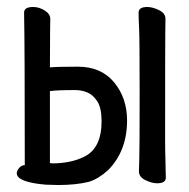

<svg xmlns="http://www.w3.org/2000/svg" viewBox="-20 -508 540 550"><path d="M147 22 111 21Q28 14 28 -12Q28 -19 35 -27Q42 -35 51 -35Q51 -375 49 -472Q49 -488 75 -488Q92 -488 108 -478Q124 -468 124 -454Q124 -442 123.5 -417.5Q123 -393 123 -315Q143 -317 203 -317Q270 -317 307 -272Q344 -227 344 -163Q344 -75 289 -20Q261 5 234 13Q197 22 147 22ZM129 -40Q183 -40 221 -59Q271 -83 271 -161Q271 -199 258.5 -218Q246 -237 229.5 -243.5Q213 -250 196 -250Q142 -250 123 -247V-41ZM430 17Q415 17 396.5 8Q378 -1 378 -17Q378 -29 379 -55Q380 -81 380 -240Q380 -398 378.5 -426.5Q377 -455 377 -472Q377 -488 402 -488Q417 -488 435.5 -479Q454 -470 454 -454Q454 -442 453.5 -416.5Q453 -391 453 -105Q453 -74 454 -45Q455 -16 455 1Q455 17 430 17Z"/></svg>

Font: LXGW WenKai Mono Medium
Style: Regular
Weight: 500
Monospace: yes
Designer: LXGW / Fontworks Inc.
Foundry: LXGW / Fontworks Inc.
Version: Version 1.520; June 14, 2025